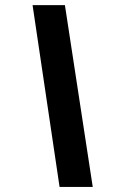

<svg xmlns="http://www.w3.org/2000/svg" viewBox="-20 -734 461 754"><path d="M234.9 -713.9 344.2 0H213.9L107.9 -713.9Z"/></svg>

Font: CAA NEO Sans
Style: Bold Italic
Weight: 700
Italic angle: -12°
Version: Version 1.10